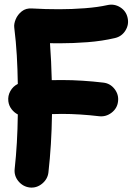

<svg xmlns="http://www.w3.org/2000/svg" viewBox="-20 -748 593 842"><path d="M16.6 -303.7Q13.7 -327.6 25.4 -348.6Q37.1 -369.6 58.1 -379.9Q57.1 -445.3 53.7 -504.6Q50.3 -564 42.5 -627.4Q40.5 -643.1 48.8 -663.3Q57.1 -683.6 75.4 -698.2Q93.8 -712.9 120.6 -710.9Q149.9 -709 179.9 -708.3Q210 -707.5 239.7 -707.5Q294.9 -707.5 352.1 -711.9Q409.2 -716.3 450.7 -725.6Q481 -732.4 507.1 -716.1Q533.2 -699.7 539.6 -669.9Q546.4 -640.1 530 -614Q513.7 -587.9 483.9 -581.1Q427.7 -567.9 364.3 -563Q300.8 -558.1 239.7 -558.1Q229.5 -558.1 219.2 -558.3Q209 -558.6 199.2 -558.6Q202.1 -518.1 204.1 -478Q206.1 -438 207 -396.5Q229 -397 251 -397Q296.9 -397 342.3 -394Q387.7 -391.1 433.1 -385.7Q463.4 -382.3 482.4 -357.7Q501.5 -333 497.6 -302.7Q494.1 -272.9 469.5 -253.9Q444.8 -234.9 414.6 -238.3Q373.5 -243.2 332.5 -245.8Q291.5 -248.5 251 -248.5Q230 -248.5 208 -247.6Q206.1 -112.8 192.4 7.8Q189 37.6 164.6 57.6Q140.1 77.6 109.9 74.2Q80.1 70.3 60.5 46.4Q41 22.5 44.4 -7.8Q56.6 -117.7 58.1 -246.1Q42 -254.4 30.5 -269.5Q19 -284.7 16.6 -303.7Z"/></svg>

Font: Mikhak-DS2-FD ExtraBold
Style: Regular
Weight: 800
Designer: Amin Abedi
Version: Version 3.2